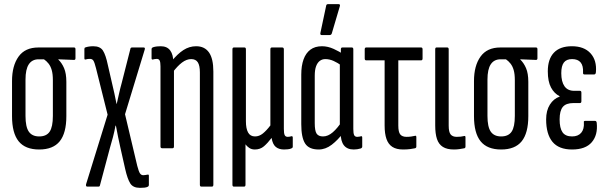

<svg xmlns="http://www.w3.org/2000/svg" viewBox="-20 -715 2927 926"><path d="M169 6Q102 6 70 -33.5Q38 -73 38 -155V-324Q38 -398 69.5 -442Q101 -486 165 -486H337Q344 -486 344 -478V-434Q344 -426 337 -426L261 -429V-428Q278 -412 289 -386.5Q300 -361 300 -320V-155Q300 -73 268 -33.5Q236 6 169 6ZM169 -57Q204 -57 219.5 -80Q235 -103 235 -156V-328Q235 -358 229.5 -377Q224 -396 214 -408.5Q204 -421 192 -429H166Q135 -429 119 -405Q103 -381 103 -331V-156Q103 -103 119 -80Q135 -57 169 -57Z M655 191Q622 191 608.5 170Q595 149 584 101L561 -1Q555 -28 549.5 -54.5Q544 -81 539 -109H537Q532 -81 525 -54.5Q518 -28 510 -1L462 179Q461 185 455 185H401Q393 185 395 174L499 -162L443 -386Q436 -414 430.5 -422.5Q425 -431 414 -431Q409 -431 403.5 -430.5Q398 -430 392 -428Q387 -427 387 -434V-478Q387 -485 391 -486Q399 -489 409 -490.5Q419 -492 430 -492Q463 -492 476.5 -471Q490 -450 500 -402L520 -315Q526 -290 531.5 -265Q537 -240 542 -214H543Q549 -240 554.5 -265Q560 -290 567 -315L609 -480Q610 -486 617 -486H673Q681 -486 678 -476L583 -164L642 85Q649 112 655 121Q661 130 671 130Q676 130 681.5 129Q687 128 693 127Q698 126 698 133V177Q698 182 694 185Q687 189 676.5 190Q666 191 655 191Z M951 185Q944 185 944 176V-366Q944 -399 934 -414.5Q924 -430 902 -430Q880 -430 858 -413.5Q836 -397 812 -365L807 -419Q836 -455 864.5 -473.5Q893 -492 926 -492Q967 -492 988 -462Q1009 -432 1009 -370V176Q1009 185 1002 185ZM762 0Q754 0 754 -9V-395Q754 -415 750 -423Q746 -431 736 -431Q731 -431 726 -430Q721 -429 717 -428Q711 -427 711 -434V-478Q711 -484 718 -487Q727 -490 736.5 -491Q746 -492 755 -492Q786 -492 801 -471.5Q816 -451 816 -414V-402L819 -385V-9Q819 0 812 0Z M1108 185Q1101 185 1101 176V-477Q1101 -486 1108 -486H1159Q1166 -486 1166 -477V-130Q1166 -95 1176.5 -76Q1187 -57 1210 -57Q1230 -57 1247.5 -71Q1265 -85 1284 -110V-477Q1284 -486 1291 -486H1341Q1349 -486 1349 -477V-93Q1349 -72 1353 -63.5Q1357 -55 1368 -55Q1373 -55 1377.5 -56Q1382 -57 1386 -58Q1392 -59 1392 -51V-7Q1392 -2 1385 1Q1378 4 1368 5Q1358 6 1350 6Q1325 6 1310 -6.5Q1295 -19 1290 -49V-50Q1271 -25 1253 -9.5Q1235 6 1209 6Q1193 6 1181.5 -2Q1170 -10 1164 -19V176Q1164 185 1157 185Z M1517 6Q1470 6 1451.5 -23Q1433 -52 1433 -116V-355Q1433 -398 1444 -428.5Q1455 -459 1477 -475.5Q1499 -492 1533 -492Q1561 -492 1589.5 -479Q1618 -466 1634 -454L1628 -398Q1609 -412 1589 -421Q1569 -430 1549 -430Q1534 -430 1522.5 -421.5Q1511 -413 1504.5 -395.5Q1498 -378 1498 -350V-121Q1498 -84 1507 -70.5Q1516 -57 1538 -57Q1562 -57 1585 -77Q1608 -97 1630 -131L1636 -75Q1610 -40 1580 -17Q1550 6 1517 6ZM1686 6Q1623 6 1623 -74V-95L1619 -97V-414L1624 -439V-477Q1624 -486 1631 -486H1677Q1684 -486 1684 -477V-93Q1684 -72 1688 -63.5Q1692 -55 1703 -55Q1708 -55 1713 -56Q1718 -57 1722 -58Q1727 -59 1727 -51V-8Q1727 -2 1720 1Q1703 6 1686 6ZM1531 -546Q1524 -546 1525 -555L1553 -687Q1554 -695 1562 -695H1613Q1622 -695 1619 -685L1580 -553Q1577 -546 1570 -546Z M1924 6Q1892 6 1872.5 -6.5Q1853 -19 1844 -44.5Q1835 -70 1835 -110V-424H1746Q1739 -424 1739 -433V-477Q1739 -486 1746 -486H2011Q2018 -486 2018 -477V-433Q2018 -424 2011 -424H1901V-109Q1901 -78 1910.5 -66.5Q1920 -55 1941 -55Q1952 -55 1963 -56.5Q1974 -58 1982 -60Q1988 -62 1988 -53V-8Q1988 -2 1982 0Q1973 2 1958.5 4Q1944 6 1924 6Z M2169 6Q2136 6 2116 -6.5Q2096 -19 2087.5 -44.5Q2079 -70 2079 -110V-477Q2079 -486 2085 -486H2137Q2144 -486 2144 -477V-109Q2144 -78 2153.5 -66.5Q2163 -55 2183 -55Q2193 -55 2202 -56Q2211 -57 2219 -59Q2225 -61 2225 -52V-8Q2225 -2 2220 0Q2210 2 2197 4Q2184 6 2169 6Z M2397 6Q2330 6 2298 -33.5Q2266 -73 2266 -155V-324Q2266 -398 2297.5 -442Q2329 -486 2393 -486H2565Q2572 -486 2572 -478V-434Q2572 -426 2565 -426L2489 -429V-428Q2506 -412 2517 -386.5Q2528 -361 2528 -320V-155Q2528 -73 2496 -33.5Q2464 6 2397 6ZM2397 -57Q2432 -57 2447.5 -80Q2463 -103 2463 -156V-328Q2463 -358 2457.5 -377Q2452 -396 2442 -408.5Q2432 -421 2420 -429H2394Q2363 -429 2347 -405Q2331 -381 2331 -331V-156Q2331 -103 2347 -80Q2363 -57 2397 -57Z M2739 6Q2675 6 2644.5 -31Q2614 -68 2614 -139Q2614 -182 2632 -210.5Q2650 -239 2679 -249V-251Q2653 -264 2637.5 -293Q2622 -322 2622 -371Q2622 -430 2651.5 -461Q2681 -492 2738 -492Q2797 -492 2828 -458Q2859 -424 2854 -367Q2853 -356 2846 -356H2798Q2791 -356 2792 -366Q2795 -430 2739 -430Q2712 -430 2699.5 -413.5Q2687 -397 2687 -362Q2687 -321 2702.5 -299Q2718 -277 2749 -277H2777Q2784 -277 2784 -268V-227Q2784 -218 2777 -218H2746Q2710 -218 2694.5 -199.5Q2679 -181 2679 -139Q2679 -97 2693 -77Q2707 -57 2739 -57Q2768 -57 2783 -74.5Q2798 -92 2796 -124Q2794 -132 2802 -132H2850Q2857 -132 2858 -122Q2864 -64 2834 -29Q2804 6 2739 6Z"/></svg>

Font: Sofia Sans Extra Condensed
Style: Regular
Weight: 400
Designer: Botio Nikoltchev, Ani Petrova
Foundry: lettersoup
Version: Version 4.101